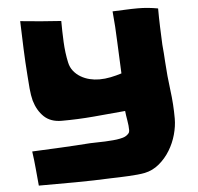

<svg xmlns="http://www.w3.org/2000/svg" viewBox="-54 -819 913 884"><g transform="rotate(-5 402.5 -377.5)"><path d="M740.2 -243.2Q740.2 -208 729.5 -169.4Q718.8 -130.9 698.2 -97.2Q677.7 -63.5 647.9 -38.6Q618.2 -13.7 581.1 -5.9Q566.4 -2.9 546.4 -1Q526.4 1 504.9 2Q483.4 2.9 462.4 3.9Q441.4 4.9 426.8 4.9Q342.8 8.8 258.8 9.3Q174.8 9.8 89.8 9.8Q85.9 -30.3 82.5 -69.3Q79.1 -108.4 73.2 -149.4Q140.6 -152.3 207.5 -155.8Q274.4 -159.2 341.8 -164.1Q356.4 -165 374.5 -165Q392.6 -165 411.6 -166Q430.7 -167 448.7 -168.5Q466.8 -169.9 480.5 -172.9Q486.3 -173.8 494.6 -176.3Q502.9 -178.7 509.8 -183.1Q516.6 -187.5 521.5 -193.4Q526.4 -199.2 526.4 -208Q526.4 -228.5 522 -253.4Q517.6 -278.3 515.6 -297.9Q442.4 -291 368.7 -284.7Q294.9 -278.3 220.7 -278.3Q169.9 -278.3 139.6 -307.1Q109.4 -335.9 95.7 -382.8Q92.8 -393.6 90.3 -408.7Q87.9 -423.8 86.4 -439.9Q85 -456.1 84 -471.7Q83 -487.3 82 -498Q77.1 -562.5 74.7 -625Q72.3 -687.5 70.3 -752Q117.2 -747.1 164.6 -743.2Q211.9 -739.3 258.8 -736.3Q258.8 -690.4 261.2 -639.2Q263.7 -587.9 273.4 -543.9Q278.3 -520.5 292 -503.4Q305.7 -486.3 324.7 -475.1Q343.8 -463.9 365.7 -458.5Q387.7 -453.1 410.2 -453.1Q436.5 -453.1 462.9 -458.5Q489.3 -463.9 513.7 -471.7Q509.8 -544.9 507.3 -616.2Q504.9 -687.5 498 -759.8Q527.3 -760.7 556.6 -762.2Q585.9 -763.7 615.2 -763.7Q661.1 -763.7 708 -754.9Q708 -712.9 709.5 -670.9Q710.9 -628.9 712.9 -586.9Q714.8 -567.4 716.3 -547.4Q717.8 -527.3 718.8 -507.8Q722.7 -441.4 731.4 -375.5Q740.2 -309.6 740.2 -243.2Z"/></g></svg>

Font: Slackey
Style: Regular
Weight: 400
Designer: Squid
Foundry: Font Diner, Inc DBA Sideshow
Version: Version 1.000